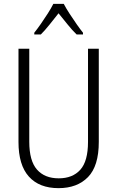

<svg xmlns="http://www.w3.org/2000/svg" viewBox="-20 -967 609 997"><path d="M493 -230Q493 -105 437 -47.5Q381 10 284 10Q184 10 130 -50Q76 -110 76 -230V-714H132V-231Q132 -132 172 -86.5Q212 -41 285 -41Q357 -41 397 -85.5Q437 -130 437 -230V-714H493ZM311 -947Q323 -924 341.5 -895.5Q360 -867 379 -840Q398 -813 411 -797V-788H378Q355 -810 331 -840Q307 -870 284 -898Q262 -870 237.5 -839.5Q213 -809 192 -788H158V-797Q174 -817 192.5 -843.5Q211 -870 228.5 -897.5Q246 -925 257 -947Z"/></svg>

Font: Noto Sans Telugu Condensed Light
Style: Regular
Weight: 300
Width: 3
Designer: Jelle Bosma - Monotype Design Team
Foundry: Monotype Imaging Inc.
Version: Version 2.005; ttfautohint (v1.8.4.7-5d5b)